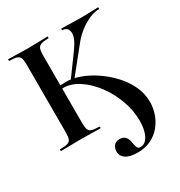

<svg xmlns="http://www.w3.org/2000/svg" viewBox="-197 -762 1062 1132"><g transform="rotate(-30 333.5 -195.5)"><path d="M413 234Q357 234 331 215Q305 196 305 170Q305 144 318 127.5Q331 111 358 111Q381 111 394.5 125Q408 139 412 166Q415 186 420.5 200Q426 214 440 214Q465 214 481.5 196Q498 178 506.5 146.5Q515 115 515 77Q515 5 489 -65Q463 -135 420.5 -191.5Q378 -248 326 -282Q274 -316 222 -316Q212 -316 196 -315.5Q180 -315 163 -313L160 -333Q189 -336 213.5 -337.5Q238 -339 256 -339Q296 -339 345 -321.5Q394 -304 442.5 -271.5Q491 -239 532 -195.5Q573 -152 598 -99.5Q623 -47 623 11Q623 51 609.5 90.5Q596 130 569.5 162.5Q543 195 503.5 214.5Q464 234 413 234ZM25 0Q22 0 22 -6Q22 -12 25 -12Q58 -12 75 -17Q92 -22 97.5 -37Q103 -52 103 -81V-544Q103 -573 97.5 -587.5Q92 -602 75.5 -607.5Q59 -613 26 -613Q23 -613 23 -619Q23 -625 26 -625Q52 -625 84 -623.5Q116 -622 152 -622Q193 -622 228.5 -623.5Q264 -625 291 -625Q294 -625 294 -619Q294 -613 291 -613Q259 -613 242 -607Q225 -601 219.5 -586Q214 -571 214 -542V-81Q214 -52 219.5 -37Q225 -22 241.5 -17Q258 -12 291 -12Q294 -12 294 -6Q294 0 291 0Q263 0 228 -1Q193 -2 152 -2Q116 -2 83.5 -1Q51 0 25 0ZM295 -317 277 -326 387 -477Q432 -539 427.5 -576Q423 -613 387 -613Q385 -613 385 -619Q385 -625 387 -625Q411 -625 441 -623.5Q471 -622 511 -622Q557 -622 583.5 -623.5Q610 -625 635 -625Q638 -625 638 -619Q638 -613 635 -613Q606 -613 571 -598.5Q536 -584 502.5 -558.5Q469 -533 443 -501Z"/></g></svg>

Font: Cormorant Infant Light
Style: Regular
Weight: 300
Designer: Christian Thalmann (Catharsis Fonts)
Foundry: Catharsis Fonts
Version: Version 4.001